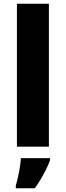

<svg xmlns="http://www.w3.org/2000/svg" viewBox="-20 -780 350 1021"><path d="M240 0H70V-760H240ZM246 72Q237 97 225 121Q213 145 198.5 170Q184 195 165 221H64V207Q70 187 76 160Q82 133 86 106.5Q90 80 91 61H246Z"/></svg>

Font: Noto Sans Syriac Eastern ExtraBold
Style: Regular
Weight: 800
Designer: Patrick Giasson and the Monotype Design Team
Foundry: Monotype Imaging Inc.
Version: Version 3.001